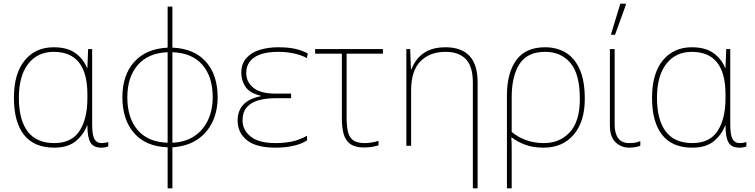

<svg xmlns="http://www.w3.org/2000/svg" viewBox="-20 -796 4122 1048"><path d="M276 10Q166 10 111 -60Q56 -130 56 -262Q56 -395 115 -466.5Q174 -538 273 -538Q347 -538 391 -506.5Q435 -475 455 -425H457L461 -528H483V-119Q483 -59 495.5 -37Q508 -15 534 -15Q555 -15 571 -21V3Q555 10 533 10Q490 10 473.5 -18.5Q457 -47 457 -111H455Q437 -62 394 -26Q351 10 276 10ZM276 -15Q371 -15 414 -81.5Q457 -148 457 -258V-281Q457 -513 273 -513Q185 -513 134 -447.5Q83 -382 83 -262Q83 -142 131 -78.5Q179 -15 276 -15Z M895 232V8Q776 4 712 -69.5Q648 -143 648 -265Q648 -386 712.5 -458Q777 -530 895 -536V-760H921V-536Q1040 -531 1104 -459Q1168 -387 1168 -265Q1168 -189 1139 -129Q1110 -69 1055 -33Q1000 3 921 8V232ZM895 -17V-511Q789 -507 732 -441Q675 -375 675 -265Q675 -151 732 -85.5Q789 -20 895 -17ZM921 -17Q991 -20 1040 -52.5Q1089 -85 1115 -140Q1141 -195 1141 -265Q1141 -377 1085 -442Q1029 -507 921 -511Z M1484 10Q1378 10 1327.5 -31Q1277 -72 1277 -138Q1277 -191 1308 -224.5Q1339 -258 1404 -271V-273Q1342 -288 1319.5 -323Q1297 -358 1297 -398Q1297 -448 1324.5 -479Q1352 -510 1398 -524Q1444 -538 1499 -538Q1555 -538 1593.5 -529Q1632 -520 1660 -504L1655 -479Q1626 -495 1585.5 -504Q1545 -513 1500 -513Q1412 -513 1368 -482.5Q1324 -452 1324 -398Q1324 -349 1363 -317Q1402 -285 1484 -285H1569V-260H1484Q1432 -260 1391 -248.5Q1350 -237 1327 -210.5Q1304 -184 1304 -138Q1304 -86 1348.5 -50.5Q1393 -15 1484 -15Q1534 -15 1575 -24Q1616 -33 1656 -55V-30Q1628 -11 1583.5 -0.5Q1539 10 1484 10Z M1967 9Q1918 9 1891.5 -10.5Q1865 -30 1855.5 -65.5Q1846 -101 1846 -149V-503H1700V-528H2070V-503H1872V-154Q1872 -109 1879 -78Q1886 -47 1907 -31Q1928 -15 1970 -15Q1990 -15 2010 -18.5Q2030 -22 2046 -27V-3Q2032 2 2011 5.5Q1990 9 1967 9Z M2561 232V-345Q2561 -433 2523 -473Q2485 -513 2412 -513Q2326 -513 2275 -461.5Q2224 -410 2224 -302V0H2198V-528H2219L2223 -417H2225Q2237 -448 2259 -475.5Q2281 -503 2318.5 -520.5Q2356 -538 2412 -538Q2498 -538 2542.5 -491Q2587 -444 2587 -346V232Z M2747 232V-274Q2747 -398 2798 -468Q2849 -538 2955 -538Q3020 -538 3068.5 -508.5Q3117 -479 3144.5 -417Q3172 -355 3172 -256Q3172 -132 3111.5 -61Q3051 10 2947 10Q2889 10 2845.5 -6.5Q2802 -23 2773 -46H2771Q2773 -13 2773 10.5Q2773 34 2773 63V232ZM2949 -15Q3035 -15 3090 -74Q3145 -133 3145 -256Q3145 -392 3093.5 -452.5Q3042 -513 2956 -513Q2858 -513 2815.5 -446.5Q2773 -380 2773 -266V-76Q2806 -48 2850.5 -31.5Q2895 -15 2949 -15Z M3414 10Q3371 10 3340 -19.5Q3309 -49 3309 -110V-528H3335V-114Q3335 -68 3354.5 -41.5Q3374 -15 3414 -15Q3429 -15 3444.5 -17Q3460 -19 3475 -26V0Q3463 4 3448 7Q3433 10 3414 10ZM3316 -606V-612L3366 -776H3396V-769L3337 -606Z M3759 10Q3649 10 3594 -60Q3539 -130 3539 -262Q3539 -395 3598 -466.5Q3657 -538 3756 -538Q3830 -538 3874 -506.5Q3918 -475 3938 -425H3940L3944 -528H3966V-119Q3966 -59 3978.5 -37Q3991 -15 4017 -15Q4038 -15 4054 -21V3Q4038 10 4016 10Q3973 10 3956.5 -18.5Q3940 -47 3940 -111H3938Q3920 -62 3877 -26Q3834 10 3759 10ZM3759 -15Q3854 -15 3897 -81.5Q3940 -148 3940 -258V-281Q3940 -513 3756 -513Q3668 -513 3617 -447.5Q3566 -382 3566 -262Q3566 -142 3614 -78.5Q3662 -15 3759 -15Z"/></svg>

Font: Noto Sans Thin
Style: Regular
Weight: 100
Designer: Monotype Design Team
Foundry: Monotype Imaging Inc.
Version: Version 2.007